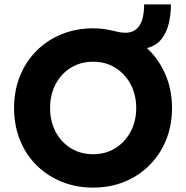

<svg xmlns="http://www.w3.org/2000/svg" viewBox="-20 -844 847 874"><path d="M404 10Q326 10 260 -17Q194 -44 145.5 -92.5Q97 -141 70.5 -207.5Q44 -274 44 -352Q44 -431 70.5 -497Q97 -563 145.5 -612Q194 -661 260 -688Q326 -715 404 -715Q426 -715 447.5 -712.5Q469 -710 490 -705Q506 -701 520.5 -698Q535 -695 551 -695Q636 -695 636 -824H758Q758 -777 748 -736Q738 -695 714.5 -665.5Q691 -636 649 -625Q702 -576 732.5 -506Q763 -436 763 -352Q763 -274 736.5 -208Q710 -142 661.5 -93Q613 -44 547.5 -17Q482 10 404 10ZM404 -142Q461 -142 505 -169.5Q549 -197 574.5 -244.5Q600 -292 600 -352Q600 -413 574.5 -460.5Q549 -508 505 -535.5Q461 -563 404 -563Q347 -563 303 -536Q259 -509 233.5 -461.5Q208 -414 208 -352Q208 -291 233.5 -243.5Q259 -196 303 -169Q347 -142 404 -142Z"/></svg>

Font: Readex Pro bold
Style: Bold
Weight: 700
Designer: Bonnie Shaver-Troup, Thomas Jockin
Foundry: Lexend
Version: Version 1.200; ttfautohint (v1.8.3)